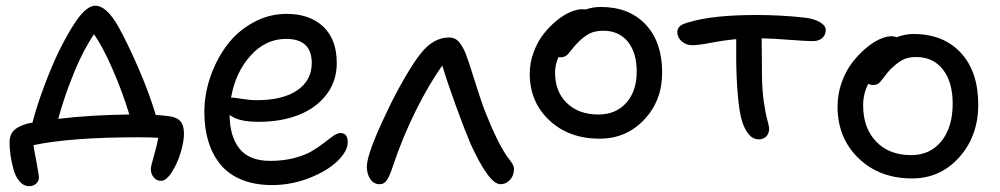

<svg xmlns="http://www.w3.org/2000/svg" viewBox="-20 -555 3474 667"><path d="M539.1 73.2Q523.4 73.2 513.7 60.8Q503.9 48.3 503.9 32.2Q503.9 23.4 514.9 -14.4Q525.9 -52.2 529.8 -76.2Q510.7 -78.1 460.9 -78.1Q226.6 -78.1 96.2 -50.8Q99.1 -31.2 107.2 10.7Q115.2 52.7 115.2 62Q115.2 74.2 105.5 83Q95.7 91.8 81.1 91.8Q62 91.8 47.1 74Q32.2 56.2 25.9 29.8Q13.2 -18.1 13.2 -61Q13.2 -85.4 26.4 -100.1Q39.6 -114.7 69.8 -124Q80.1 -127.4 92.8 -128.9Q106.9 -184.6 133.1 -254.6Q159.2 -324.7 185.1 -377.9Q201.2 -410.2 215.1 -434.8Q229 -459.5 245.8 -483.9Q262.7 -508.3 279.3 -521.7Q295.9 -535.2 311 -535.2Q351.1 -535.2 393.1 -459Q423.8 -403.8 461.7 -316.4Q499.5 -229 521 -155.8Q548.3 -153.8 563 -151.9Q592.8 -148.9 606 -134.5Q619.1 -120.1 619.1 -90.8Q619.1 -64 607.9 -25.9Q596.7 12.2 577.1 42.7Q557.6 73.2 539.1 73.2ZM231 -287.1Q204.1 -220.7 182.1 -142.1Q296.4 -155.8 429.2 -157.2Q406.7 -233.4 370.4 -316.2Q334 -398.9 306.2 -436Q263.2 -370.1 231 -287.1Z M924.8 87.9Q864.7 87.9 819.1 69.1Q773.4 50.3 745.6 16.1Q717.8 -18.1 703.9 -63.7Q689.9 -109.4 689.9 -166Q689.9 -226.6 710.4 -286.9Q731 -347.2 767.1 -396.2Q803.2 -445.3 858.2 -476.1Q913.1 -506.8 976.1 -506.8Q1055.7 -506.8 1102.8 -462.6Q1149.9 -418.5 1149.9 -335.9Q1149.9 -272.5 1113.5 -225.6Q1077.1 -178.7 1016.4 -155.3Q955.6 -131.8 878.9 -131.8Q806.6 -131.8 777.8 -155.8Q777.8 -82.5 811.5 -39.3Q845.2 3.9 918.9 3.9Q964.4 3.9 1002.4 -6.1Q1040.5 -16.1 1064 -30.3Q1087.4 -44.4 1105.5 -58.6Q1123.5 -72.8 1137.7 -82.8Q1151.9 -92.8 1162.6 -92.8Q1188 -92.8 1188 -61Q1188 -29.8 1152.3 4.6Q1116.7 39.1 1054.4 63.5Q992.2 87.9 924.8 87.9ZM787.6 -215.8Q794.4 -215.8 821.5 -211.4Q848.6 -207 872.1 -207Q962.9 -207 1012.9 -241.5Q1063 -275.9 1063 -335.9Q1063 -419.9 973.6 -419.9Q902.3 -419.9 849.9 -361.1Q797.4 -302.2 782.7 -215.8Z M1298.8 85Q1278.8 85 1266.6 67.4Q1254.4 49.8 1254.4 23.9Q1254.4 -22 1325.7 -169.9Q1354 -230 1387 -286.4Q1419.9 -342.8 1442.4 -370.1Q1485.8 -424.8 1540.5 -424.8Q1560.1 -424.8 1573 -410.9Q1585.9 -397 1597.7 -369.1Q1607.4 -344.2 1629.6 -272.9Q1651.9 -201.7 1665.5 -167Q1707.5 -60.5 1742.7 -9.8Q1745.1 -6.8 1749.3 -1.2Q1753.4 4.4 1755.1 6.6Q1756.8 8.8 1759.3 12.9Q1761.7 17.1 1762.9 19.5Q1764.2 22 1764.9 25.4Q1765.6 28.8 1765.6 32.2Q1765.6 54.7 1751.7 69.8Q1737.8 85 1718.8 85Q1679.2 85 1615.7 -53.2Q1595.2 -101.1 1564.2 -186Q1533.2 -271 1516.6 -327.1Q1472.2 -266.1 1425 -171.6Q1377.9 -77.1 1344.7 22.9Q1334.5 54.2 1324.7 69.6Q1314.9 85 1298.8 85Z M2063 -73.2Q1956.5 -73.2 1888.4 -137Q1820.3 -200.7 1820.3 -298.8Q1820.3 -336.9 1833.5 -372.8Q1846.7 -408.7 1867.2 -435.3Q1887.7 -461.9 1912.1 -482.2Q1936.5 -502.4 1960.2 -512.7Q1983.9 -522.9 2002 -522.9Q2011.2 -522.9 2014.2 -522Q2039.6 -530.8 2066.9 -530.8Q2166 -530.8 2223.1 -469.7Q2280.3 -408.7 2280.3 -303.2Q2280.3 -205.1 2217.8 -139.2Q2155.3 -73.2 2063 -73.2ZM1908.2 -303.2Q1908.2 -236.8 1949.2 -197Q1990.2 -157.2 2059.1 -157.2Q2119.6 -157.2 2155.8 -198Q2191.9 -238.8 2191.9 -306.2Q2191.9 -372.6 2160.9 -410.4Q2129.9 -448.2 2076.2 -448.2Q2046.9 -448.2 2027.6 -438.2Q2008.3 -428.2 1987.3 -407.2Q1977.1 -397 1965.3 -381.6Q1953.6 -366.2 1946.3 -361.1Q1939 -356 1926.3 -356Q1921.9 -356 1919.9 -356.9Q1908.2 -329.1 1908.2 -303.2Z M2615.7 -70.8Q2578.1 -70.8 2557.6 -134.8Q2548.3 -164.1 2543 -227.1Q2537.6 -290 2537.6 -356V-418.9Q2498 -415.5 2451.7 -406.7Q2405.3 -397.9 2385.7 -397.9Q2363.3 -397.9 2348.1 -411.4Q2333 -424.8 2333 -443.8Q2333 -455.6 2341.3 -463.4Q2349.6 -471.2 2370.6 -477.1Q2454.6 -502.9 2606.9 -502.9Q2692.4 -502.9 2772 -494.1Q2806.2 -490.7 2827.4 -478.5Q2848.6 -466.3 2848.6 -451.2Q2848.6 -434.1 2836.9 -423.1Q2825.2 -412.1 2801.8 -412.1Q2782.2 -412.1 2721.7 -416.7Q2661.1 -421.4 2626 -421.9Q2626 -404.3 2626.5 -364.3Q2627 -324.2 2627 -305.2Q2627 -246.6 2633.1 -203.9Q2639.2 -161.1 2645.5 -138.9Q2651.9 -116.7 2651.9 -107.9Q2651.9 -90.8 2641.8 -80.8Q2631.8 -70.8 2615.7 -70.8Z M3148.4 64.9Q3035.2 64.9 2962.4 -5.4Q2889.6 -75.7 2889.6 -185.1Q2889.6 -227.1 2903.3 -266.6Q2917 -306.2 2938.5 -334.7Q2960 -363.3 2985.4 -385.3Q3010.7 -407.2 3034.7 -418.2Q3058.6 -429.2 3076.7 -429.2Q3086.4 -429.2 3094.7 -425.8Q3126 -437 3152.3 -437Q3257.8 -437 3318.1 -371.3Q3378.4 -305.7 3378.4 -191.9Q3378.4 -82.5 3312.5 -8.8Q3246.6 64.9 3148.4 64.9ZM2978.5 -189Q2978.5 -110.4 3023.7 -63.2Q3068.8 -16.1 3145.5 -16.1Q3211.4 -16.1 3250.5 -64.7Q3289.6 -113.3 3289.6 -194.8Q3289.6 -270 3255.6 -313.5Q3221.7 -356.9 3162.6 -356.9Q3133.8 -356.9 3114.5 -346.4Q3095.2 -335.9 3072.3 -313Q3062 -302.2 3050.5 -286.4Q3039.1 -270.5 3032 -265.1Q3024.9 -259.8 3012.7 -259.8Q3003.9 -259.8 2996.6 -264.2Q2978.5 -230 2978.5 -189Z"/></svg>

Font: Shantell Sans Irregular Bouncy
Style: Regular
Weight: 400
Designer: Stephen Nixon, Anya Danilova, Shantell Martin
Foundry: Arrow Type
Version: Version 1.006;[9816181b4]